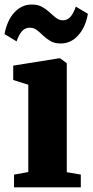

<svg xmlns="http://www.w3.org/2000/svg" viewBox="-28 -808 400 828"><path d="M32.5 0V-55L94 -66V-442.5L29 -463V-525L226 -556.5H231.5L260 -535.5V-65.5L320.5 -55V0ZM-8.5 -661Q2.5 -720 34 -754.2Q65.5 -788.5 109 -788.5Q135.5 -788.5 153.8 -778.2Q172 -768 186 -754.8Q200 -741.5 213.2 -731.2Q226.5 -721 242 -720.5Q263 -720 276.2 -735.8Q289.5 -751.5 299 -779.5L351 -748.5Q341 -691 309.5 -655.8Q278 -620.5 234 -620.5Q207.5 -620.5 189.8 -630.8Q172 -641 158.2 -654.5Q144.5 -668 131.2 -678.2Q118 -688.5 101 -688.5Q79.5 -688.5 66.5 -673.2Q53.5 -658 43.5 -629.5Z"/></svg>

Font: Merriweather 48pt Black
Style: Regular
Weight: 900
Version: Version 2.100